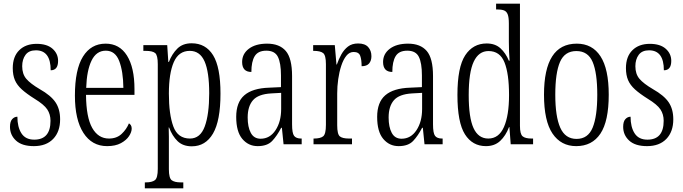

<svg xmlns="http://www.w3.org/2000/svg" viewBox="-20 -780 3695 1038"><path d="M163 10Q99 10 66.5 -20Q34 -50 34 -94Q34 -123 46 -136Q58 -149 74 -149Q74 -93 96 -59Q118 -25 165 -25Q253 -25 253 -127Q253 -162 235.5 -188.5Q218 -215 167 -246Q124 -273 98 -296.5Q72 -320 60.5 -347Q49 -374 49 -412Q49 -474 84 -508.5Q119 -543 178 -543Q234 -543 264 -516.5Q294 -490 294 -451Q294 -400 254 -400Q254 -508 174 -508Q136 -508 118 -483.5Q100 -459 100 -422Q100 -380 122 -354Q144 -328 195 -298Q255 -264 280 -227Q305 -190 305 -135Q305 -68 267.5 -29Q230 10 163 10Z M559 10Q477 10 431 -61.5Q385 -133 385 -263Q385 -404 428.5 -474Q472 -544 551 -544Q626 -544 666.5 -479.5Q707 -415 707 -298V-267H445Q446 -146 478.5 -88.5Q511 -31 569 -31Q611 -31 637.5 -56Q664 -81 677 -113Q683 -110 687.5 -103Q692 -96 692 -85Q692 -66 677.5 -44Q663 -22 633.5 -6Q604 10 559 10ZM647 -305Q646 -394 624.5 -450Q603 -506 552 -506Q501 -506 475 -452.5Q449 -399 446 -305Z M763 238V206H768Q802 206 817.5 194Q833 182 833 133V-433Q833 -481 819 -493Q805 -505 767 -505H755V-536H884L890 -445H893Q910 -489 939 -517.5Q968 -546 1016 -546Q1092 -546 1132 -481.5Q1172 -417 1172 -274Q1172 -127 1131.5 -58Q1091 11 1017 11Q969 11 940 -17Q911 -45 894 -91H892Q893 -70 893 -40.5Q893 -11 893 24V135Q893 183 908.5 194.5Q924 206 957 206H971V238ZM1007 -31Q1063 -31 1087 -96.5Q1111 -162 1111 -276Q1111 -391 1086 -448Q1061 -505 1006 -505Q946 -505 919.5 -444Q893 -383 893 -274Q893 -162 917 -96.5Q941 -31 1007 -31Z M1373 10Q1323 10 1290 -29Q1257 -68 1257 -148Q1257 -227 1301 -265Q1345 -303 1435 -306L1499 -309V-372Q1499 -439 1482.5 -472.5Q1466 -506 1420 -506Q1375 -506 1357 -476.5Q1339 -447 1339 -391Q1289 -391 1289 -445Q1289 -489 1325.5 -516.5Q1362 -544 1424 -544Q1491 -544 1525 -504.5Q1559 -465 1559 -369V-108Q1559 -60 1570 -45.5Q1581 -31 1608 -31H1611V0H1513L1504 -89H1500Q1478 -46 1451.5 -18Q1425 10 1373 10ZM1389 -30Q1439 -30 1469.5 -76Q1500 -122 1500 -191V-278L1446 -275Q1376 -271 1347.5 -238Q1319 -205 1319 -145Q1319 -93 1336 -61.5Q1353 -30 1389 -30Z M1675 0V-31H1677Q1712 -31 1727 -43Q1742 -55 1742 -105V-433Q1742 -481 1727 -493Q1712 -505 1676 -505H1673V-536H1790L1799 -431H1801Q1811 -460 1825.5 -486Q1840 -512 1861.5 -528.5Q1883 -545 1916 -545Q1953 -545 1970.5 -525.5Q1988 -506 1988 -476Q1988 -452 1975.5 -437Q1963 -422 1935 -422Q1935 -457 1927.5 -478Q1920 -499 1892 -499Q1869 -499 1852.5 -478.5Q1836 -458 1825 -424.5Q1814 -391 1808.5 -352Q1803 -313 1803 -275V-103Q1803 -54 1817.5 -42.5Q1832 -31 1867 -31H1883V0Z M2135 10Q2085 10 2052 -29Q2019 -68 2019 -148Q2019 -227 2063 -265Q2107 -303 2197 -306L2261 -309V-372Q2261 -439 2244.5 -472.5Q2228 -506 2182 -506Q2137 -506 2119 -476.5Q2101 -447 2101 -391Q2051 -391 2051 -445Q2051 -489 2087.5 -516.5Q2124 -544 2186 -544Q2253 -544 2287 -504.5Q2321 -465 2321 -369V-108Q2321 -60 2332 -45.5Q2343 -31 2370 -31H2373V0H2275L2266 -89H2262Q2240 -46 2213.5 -18Q2187 10 2135 10ZM2151 -30Q2201 -30 2231.5 -76Q2262 -122 2262 -191V-278L2208 -275Q2138 -271 2109.5 -238Q2081 -205 2081 -145Q2081 -93 2098 -61.5Q2115 -30 2151 -30Z M2607 10Q2534 10 2493.5 -54Q2453 -118 2453 -267Q2453 -417 2495 -481Q2537 -545 2611 -545Q2657 -545 2685.5 -519Q2714 -493 2731 -452H2735Q2733 -475 2732 -501Q2731 -527 2731 -554V-653Q2731 -687 2724.5 -703Q2718 -719 2704 -724Q2690 -729 2668 -729H2662V-760H2791V-100Q2791 -55 2805.5 -43Q2820 -31 2854 -31H2862V0H2741L2734 -93H2732Q2714 -46 2684 -18Q2654 10 2607 10ZM2620 -31Q2677 -31 2704.5 -93.5Q2732 -156 2732 -266Q2732 -381 2707.5 -442.5Q2683 -504 2621 -504Q2568 -504 2541 -446.5Q2514 -389 2514 -266Q2514 -144 2540 -87.5Q2566 -31 2620 -31Z M3095 10Q3013 10 2967 -58Q2921 -126 2921 -268Q2921 -544 3098 -544Q3182 -544 3226.5 -475.5Q3271 -407 3271 -268Q3271 -125 3226 -57.5Q3181 10 3095 10ZM3097 -29Q3159 -29 3184 -90Q3209 -151 3209 -268Q3209 -386 3184 -445Q3159 -504 3096 -504Q3033 -504 3007.5 -445Q2982 -386 2982 -268Q2982 -150 3009 -89.5Q3036 -29 3097 -29Z M3478 10Q3414 10 3381.5 -20Q3349 -50 3349 -94Q3349 -123 3361 -136Q3373 -149 3389 -149Q3389 -93 3411 -59Q3433 -25 3480 -25Q3568 -25 3568 -127Q3568 -162 3550.5 -188.5Q3533 -215 3482 -246Q3439 -273 3413 -296.5Q3387 -320 3375.5 -347Q3364 -374 3364 -412Q3364 -474 3399 -508.5Q3434 -543 3493 -543Q3549 -543 3579 -516.5Q3609 -490 3609 -451Q3609 -400 3569 -400Q3569 -508 3489 -508Q3451 -508 3433 -483.5Q3415 -459 3415 -422Q3415 -380 3437 -354Q3459 -328 3510 -298Q3570 -264 3595 -227Q3620 -190 3620 -135Q3620 -68 3582.5 -29Q3545 10 3478 10Z"/></svg>

Font: Noto Serif Sinhala ExtraCondensed Light
Style: Regular
Weight: 300
Width: 2
Designer: Jelle Bosma - Monotype Design Team
Foundry: Monotype Imaging Inc.
Version: Version 2.007; ttfautohint (v1.8.4.7-5d5b)